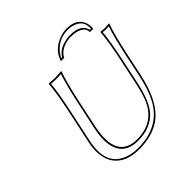

<svg xmlns="http://www.w3.org/2000/svg" viewBox="-210 -968 1142 1142"><g transform="rotate(-45 360.5 -397.0)"><path d="M615.7 -444.8Q643.1 -574.2 647.9 -645L650.9 -647.9Q652.8 -647.9 685.1 -645Q685.1 -645 720.7 -647.9L721.2 -645Q696.8 -577.6 668.5 -444.8L636.7 -294.9Q596.2 -104.5 496.1 -37.1Q425.3 9.8 318.8 9.8Q205.1 9.8 156.2 -60.5Q112.8 -125 136.2 -235.8L180.7 -444.8Q208 -574.2 212.9 -645L215.8 -647.9Q217.8 -647.9 266.1 -645L318.8 -647.9L319.3 -645Q294.9 -577.6 266.6 -444.8L229 -269Q183.1 -42.5 350.6 -41Q493.7 -41 547.9 -167Q564.9 -207.5 580.1 -276.9ZM359.9 -690.9Q379.9 -758.3 450.7 -789.1Q485.4 -803.7 520 -804.2Q596.7 -804.2 623 -752Q636.2 -725.1 631.8 -690.9H604Q604.5 -731.9 550.8 -746.6Q531.2 -751.5 508.8 -752Q443.4 -752 405.3 -715.8Q393.1 -703.6 387.7 -690.9ZM625.5 -442.9 589.8 -274.9Q563 -147.9 513.7 -94.2Q454.6 -31.2 350.6 -30.8Q226.6 -30.8 210.4 -147.5Q208 -164.1 208 -180.7Q208 -219.2 219.2 -271L256.8 -447.3Q283.2 -570.8 305.7 -636.2Q287.1 -634.8 266.1 -634.8Q240.7 -634.8 222.7 -637.2Q216.8 -566.4 190.4 -442.9L146 -233.9Q106 -46.9 253.4 -8.3Q259.3 -6.8 264.6 -5.4Q291 0 318.8 0Q496.1 0 572.3 -137.2Q606 -198.7 627 -296.9L658.7 -447.3Q685.1 -570.3 707.5 -636.2Q696.3 -635.3 685.1 -634.8Q669.4 -634.8 657.7 -636.7Q651.4 -565.9 625.5 -442.9ZM374 -701.2H381.3Q405.8 -748 479.5 -759.8Q494.6 -762.2 508.8 -762.2Q583.5 -762.2 606.4 -719.7Q611.3 -710.4 613.3 -701.2H623Q627 -767.1 565.4 -787.1Q548.8 -792.5 529.8 -793.9Q524.4 -794.4 520 -793.9Q450.2 -793.9 402.3 -743.7Q383.8 -724.1 374 -701.2Z"/></g></svg>

Font: Linux Biolinum Outline O
Style: Italic
Weight: 400
Italic angle: -12°
Designer: Philipp H. Poll
Foundry: Philipp H. Poll
Version: Version 0.6.2